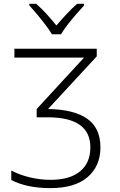

<svg xmlns="http://www.w3.org/2000/svg" viewBox="-20 -967 621 997"><path d="M482.4 -713.9V-674.3L229.5 -400.9Q363.3 -398.9 432.4 -350.8Q501.5 -302.7 501.5 -201.2Q501.5 -105.5 435.5 -47.9Q369.6 9.8 241.7 9.8Q119.6 9.8 38.6 -32.2V-81.5Q80.6 -59.1 134.5 -46.1Q188.5 -33.2 242.2 -33.2Q342.8 -33.2 396 -77.4Q449.2 -121.6 449.2 -201.7Q449.2 -357.9 227.5 -357.9H170.4V-400.9L416.5 -668H54.7V-713.9ZM249.5 -789.1Q237.3 -810.1 216.6 -837.4Q195.8 -864.7 173.3 -891.6Q150.9 -918.5 132.3 -938.5V-947.3H168Q195.3 -923.3 223.1 -892.8Q251 -862.3 272.9 -834.5Q296.4 -862.3 324.7 -892.8Q353 -923.3 380.4 -947.3H416.5V-938.5Q397.9 -918.5 374.5 -891.6Q351.1 -864.7 330.1 -837.4Q309.1 -810.1 296.9 -789.1Z"/></svg>

Font: Open Sans Light
Style: Regular
Weight: 300
Designer: Monotype Design Team
Foundry: Monotype Imaging Inc.
Version: Version 3.000; ttfautohint (v1.8.4)